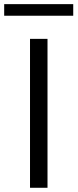

<svg xmlns="http://www.w3.org/2000/svg" viewBox="-54 -889 367 909"><path d="M88.1 0V-705H170.9V0ZM-34.2 -814.5V-869.4H292.7V-814.5Z"/></svg>

Font: Mulish ExtraLight
Style: Regular
Weight: 200
Designer: Vernon Adams
Foundry: Vernon Adams
Version: Version 3.603